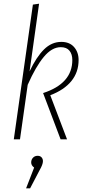

<svg xmlns="http://www.w3.org/2000/svg" viewBox="-20 -759 466 1046"><path d="M192.9 -738.8 141.1 -370.1Q178.2 -448.7 219.7 -489.7Q261.2 -530.8 314 -530.8Q358.9 -530.8 383.5 -502.7Q408.2 -474.6 408.2 -432.1Q408.2 -365.7 368.9 -317.4Q329.6 -269 253.9 -240.2L345.2 0H310.1L214.8 -252Q374 -303.7 374 -432.1Q374 -463.9 358.4 -482.9Q342.8 -502 311 -502Q262.7 -502 218.8 -449.2Q174.8 -396.5 130.9 -296.9L88.9 0H55.2L159.2 -733.9ZM185.1 89.8Q198.7 89.8 206.3 98.1Q213.9 106.4 213.9 119.1Q213.9 136.7 195.8 168L144 267.1H122.1L166 153.8Q149.9 142.6 149.9 126Q149.9 110.8 159.7 100.3Q169.4 89.8 185.1 89.8Z"/></svg>

Font: Fira Sans Compressed UltraLight
Style: Italic
Weight: 200
Width: 3
Italic angle: -8°
Designer: Carrois Corporate & Edenspiekermann AG
Foundry: Carrois Corporate GbR & Edenspiekermann AG
Version: Version 4.203;PS 004.203;hotconv 1.0.88;makeotf.lib2.5.64775